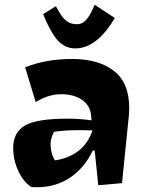

<svg xmlns="http://www.w3.org/2000/svg" viewBox="-20 -758 620 801"><path d="M135 23Q118 23 110 22Q76 -1 55.5 -46.5Q35 -92 35 -141Q35 -205 83.5 -234Q132 -263 262 -263Q310 -263 362 -256L360 -278Q356 -318 322 -341.5Q288 -365 235 -365Q182 -365 129 -332L85 -477Q171 -512 281 -512Q391 -512 455 -462.5Q519 -413 519 -308Q519 -284 517 -270L489 6L390 15L375 -130H367Q333 -58 273 -17.5Q213 23 135 23ZM366 -214 313 -215Q247 -215 205 -208Q191 -180 191 -158Q191 -136 197 -116Q203 -96 210 -89Q330 -108 366 -214ZM294 -556Q243 -556 209 -604Q183 -641 160 -699L213 -732Q229 -704 237.5 -691.5Q246 -679 261.5 -668Q277 -657 301 -657Q325 -657 342 -678Q359 -699 375 -738L459 -683Q384 -556 294 -556Z"/></svg>

Font: Joti One
Style: Regular
Weight: 400
Designer: Eduardo Rodriguez Tunni
Foundry: Eduardo Rodriguez Tunni
Version: Version 1.001